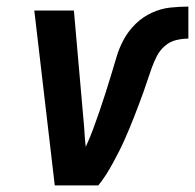

<svg xmlns="http://www.w3.org/2000/svg" viewBox="-20 -562 591 582"><path d="M278 0H146L84 -530H204L235 -177Q236 -162 237 -147Q238 -132 240 -117Q252 -143 262 -170Q272 -197 281.5 -224.5Q291 -252 299.5 -279Q308 -306 316.5 -333.5Q325 -361 333 -388.5Q341 -416 355 -442Q369 -468 391 -489.5Q413 -511 440.5 -523.5Q468 -536 496 -539Q524 -542 551 -542V-445Q533 -445 514 -440.5Q495 -436 479.5 -422.5Q464 -409 455 -391Q446 -373 439.5 -355Q433 -337 427 -318.5Q421 -300 414.5 -282Q408 -264 401 -245.5Q394 -227 387 -209Q380 -191 372.5 -173Q365 -155 357 -137Q349 -119 340 -101.5Q331 -84 321.5 -66.5Q312 -49 301.5 -32.5Q291 -16 278 0Z"/></svg>

Font: Lode Term
Style: Bold Italic
Weight: 700
Italic angle: -11°
Monospace: yes
Designer: Belleve Invis
Foundry: Belleve Invis
Version: Version 29.2.0